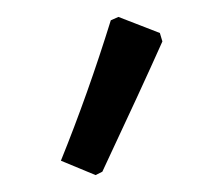

<svg xmlns="http://www.w3.org/2000/svg" viewBox="-20 -729 263 227"><path d="M120 -709 169 -690 172 -680Q147 -624 101 -526L93 -522L52 -539Q84 -618 111 -705Z"/></svg>

Font: Alegreya Sans
Style: Regular
Weight: 400
Designer: Juan Pablo del Peral
Foundry: Huerta Tipografica
Version: Version 2.008; ttfautohint (v1.6)